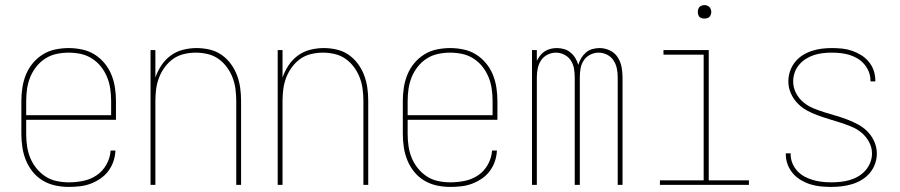

<svg xmlns="http://www.w3.org/2000/svg" viewBox="-20 -727 3540 755"><path d="M251 8Q224 8 198 2.5Q172 -3 149 -16.5Q126 -30 109 -51Q92 -72 82 -96.5Q72 -121 68 -147.5Q64 -174 64 -200V-330Q64 -356 68 -382.5Q72 -409 82 -433.5Q92 -458 109 -478.5Q126 -499 148.5 -513Q171 -527 197.5 -532.5Q224 -538 250 -538Q276 -538 302.5 -532.5Q329 -527 351.5 -513Q374 -499 391 -478.5Q408 -458 418 -433.5Q428 -409 432 -382.5Q436 -356 436 -330V-256H83V-200Q83 -176 86.5 -152Q90 -128 99 -106Q108 -84 123.5 -65Q139 -46 159 -33Q179 -20 203 -15Q227 -10 251 -10Q280 -10 308.5 -16Q337 -22 360.5 -38Q384 -54 398.5 -80Q413 -106 415 -135H434Q433 -113 426 -92.5Q419 -72 406 -54.5Q393 -37 374.5 -24.5Q356 -12 336 -4.5Q316 3 294 5.5Q272 8 251 8ZM417 -274V-330Q417 -354 413.5 -378Q410 -402 401 -424Q392 -446 377 -465Q362 -484 341.5 -497Q321 -510 297.5 -515Q274 -520 250 -520Q226 -520 202.5 -515Q179 -510 158.5 -497Q138 -484 123 -465Q108 -446 99 -424Q90 -402 86.5 -378Q83 -354 83 -330V-274Z M572 0V-530H591V-422Q600 -448 615 -470.5Q630 -493 652 -509Q674 -525 700.5 -531.5Q727 -538 753 -538Q779 -538 804.5 -532Q830 -526 851 -511.5Q872 -497 887.5 -476Q903 -455 912 -431Q921 -407 924.5 -381.5Q928 -356 928 -330V0H909V-330Q909 -353 906 -376.5Q903 -400 894.5 -422Q886 -444 872 -463Q858 -482 839 -495.5Q820 -509 796.5 -514.5Q773 -520 750 -520Q727 -520 703.5 -514.5Q680 -509 661 -495.5Q642 -482 628 -463Q614 -444 605.5 -422Q597 -400 594 -376.5Q591 -353 591 -330V0Z M1072 0V-530H1091V-422Q1100 -448 1115 -470.5Q1130 -493 1152 -509Q1174 -525 1200.5 -531.5Q1227 -538 1253 -538Q1279 -538 1304.5 -532Q1330 -526 1351 -511.5Q1372 -497 1387.5 -476Q1403 -455 1412 -431Q1421 -407 1424.5 -381.5Q1428 -356 1428 -330V0H1409V-330Q1409 -353 1406 -376.5Q1403 -400 1394.5 -422Q1386 -444 1372 -463Q1358 -482 1339 -495.5Q1320 -509 1296.5 -514.5Q1273 -520 1250 -520Q1227 -520 1203.5 -514.5Q1180 -509 1161 -495.5Q1142 -482 1128 -463Q1114 -444 1105.5 -422Q1097 -400 1094 -376.5Q1091 -353 1091 -330V0Z M1751 8Q1724 8 1698 2.5Q1672 -3 1649 -16.5Q1626 -30 1609 -51Q1592 -72 1582 -96.5Q1572 -121 1568 -147.5Q1564 -174 1564 -200V-330Q1564 -356 1568 -382.5Q1572 -409 1582 -433.5Q1592 -458 1609 -478.5Q1626 -499 1648.5 -513Q1671 -527 1697.5 -532.5Q1724 -538 1750 -538Q1776 -538 1802.5 -532.5Q1829 -527 1851.5 -513Q1874 -499 1891 -478.5Q1908 -458 1918 -433.5Q1928 -409 1932 -382.5Q1936 -356 1936 -330V-256H1583V-200Q1583 -176 1586.5 -152Q1590 -128 1599 -106Q1608 -84 1623.5 -65Q1639 -46 1659 -33Q1679 -20 1703 -15Q1727 -10 1751 -10Q1780 -10 1808.5 -16Q1837 -22 1860.5 -38Q1884 -54 1898.5 -80Q1913 -106 1915 -135H1934Q1933 -113 1926 -92.5Q1919 -72 1906 -54.5Q1893 -37 1874.5 -24.5Q1856 -12 1836 -4.5Q1816 3 1794 5.5Q1772 8 1751 8ZM1917 -274V-330Q1917 -354 1913.5 -378Q1910 -402 1901 -424Q1892 -446 1877 -465Q1862 -484 1841.5 -497Q1821 -510 1797.5 -515Q1774 -520 1750 -520Q1726 -520 1702.5 -515Q1679 -510 1658.5 -497Q1638 -484 1623 -465Q1608 -446 1599 -424Q1590 -402 1586.5 -378Q1583 -354 1583 -330V-274Z M2072 0V-530H2091V-488Q2097 -499 2104.5 -509Q2112 -519 2122.5 -525.5Q2133 -532 2145 -535Q2157 -538 2169 -538Q2169 -538 2169 -538Q2169 -538 2169 -538Q2184 -538 2198 -534Q2212 -530 2223.5 -520.5Q2235 -511 2242.5 -498.5Q2250 -486 2254 -472Q2258 -486 2265.5 -498.5Q2273 -511 2284 -520.5Q2295 -530 2309 -534Q2323 -538 2338 -538Q2338 -538 2338 -538Q2338 -538 2338 -538Q2358 -538 2377.5 -529Q2397 -520 2408.5 -502.5Q2420 -485 2424 -464.5Q2428 -444 2428 -423V0H2409V-423Q2409 -441 2405.5 -458Q2402 -475 2392.5 -489.5Q2383 -504 2367 -512Q2351 -520 2334 -520Q2317 -520 2301 -512Q2285 -504 2275.5 -489.5Q2266 -475 2263 -458Q2260 -441 2260 -423V0H2240V-423Q2240 -441 2237 -458Q2234 -475 2224.5 -489.5Q2215 -504 2199 -512Q2183 -520 2166 -520Q2149 -520 2133 -512Q2117 -504 2107.5 -489.5Q2098 -475 2094.5 -458Q2091 -441 2091 -423V0Z M2575 0V-18H2747V-512H2589V-530H2767V-18H2925V0ZM2750 -654Q2745 -654 2739.5 -655.5Q2734 -657 2730.5 -660.5Q2727 -664 2725.5 -669.5Q2724 -675 2724 -680Q2724 -685 2725.5 -690.5Q2727 -696 2730.5 -699.5Q2734 -703 2739.5 -705Q2745 -707 2750 -707Q2755 -707 2760.5 -705Q2766 -703 2769.5 -699.5Q2773 -696 2775 -690.5Q2777 -685 2777 -680Q2777 -675 2775 -669.5Q2773 -664 2769.5 -660.5Q2766 -657 2760.5 -655.5Q2755 -654 2750 -654Z M3249 8Q3228 8 3207.5 6Q3187 4 3167.5 -2Q3148 -8 3130 -18.5Q3112 -29 3098.5 -44.5Q3085 -60 3077.5 -79.5Q3070 -99 3070 -120Q3070 -121 3070 -122Q3070 -123 3070 -124H3089Q3089 -123 3089 -122Q3089 -121 3089 -121Q3089 -102 3096 -85Q3103 -68 3115.5 -54.5Q3128 -41 3144 -32.5Q3160 -24 3177.5 -19Q3195 -14 3213 -12Q3231 -10 3249 -10Q3267 -10 3285.5 -12Q3304 -14 3321.5 -19Q3339 -24 3355 -33.5Q3371 -43 3383 -56.5Q3395 -70 3402 -87.5Q3409 -105 3409 -123Q3409 -147 3397.5 -168.5Q3386 -190 3368 -205Q3350 -220 3328 -229Q3306 -238 3284 -245Q3262 -252 3239 -259Q3216 -266 3194 -274Q3172 -282 3151.5 -293.5Q3131 -305 3115 -322Q3099 -339 3089.5 -361Q3080 -383 3080 -407Q3080 -427 3086.5 -446.5Q3093 -466 3105.5 -482Q3118 -498 3135 -509Q3152 -520 3171.5 -526.5Q3191 -533 3211 -535.5Q3231 -538 3251 -538Q3271 -538 3291 -536Q3311 -534 3330 -527.5Q3349 -521 3366 -510.5Q3383 -500 3396 -484.5Q3409 -469 3415.5 -450Q3422 -431 3422 -411Q3422 -410 3422 -409Q3422 -408 3422 -407H3403Q3403 -407 3403 -408Q3403 -409 3403 -410Q3403 -428 3396.5 -444.5Q3390 -461 3378.5 -474.5Q3367 -488 3352 -497Q3337 -506 3320.5 -511Q3304 -516 3286.5 -518Q3269 -520 3251 -520Q3233 -520 3215.5 -518Q3198 -516 3181 -510.5Q3164 -505 3149 -495.5Q3134 -486 3122.5 -472.5Q3111 -459 3105 -442Q3099 -425 3099 -407Q3099 -383 3110 -361.5Q3121 -340 3139 -325Q3157 -310 3179 -301Q3201 -292 3223.5 -285Q3246 -278 3268.5 -271.5Q3291 -265 3313 -256.5Q3335 -248 3356 -236.5Q3377 -225 3393 -208Q3409 -191 3418.5 -169Q3428 -147 3428 -123Q3428 -103 3421 -83Q3414 -63 3400.5 -47Q3387 -31 3369 -20Q3351 -9 3331 -3Q3311 3 3290.5 5.5Q3270 8 3249 8Z"/></svg>

Font: iosevka_custom_sans_ss08 Thin
Style: Regular
Weight: 100
Designer: Belleve Invis
Foundry: Belleve Invis
Version: Version 10.3.0; ttfautohint (v1.8.3)